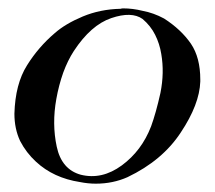

<svg xmlns="http://www.w3.org/2000/svg" viewBox="-20 -441 517 461"><path d="M322.3 -395.5Q341.8 -378.9 352.5 -357.4Q363.3 -335.9 367.2 -311.5Q375 -266.6 365.2 -217.8Q354.5 -169.9 342.8 -137.7Q320.3 -79.1 272.5 -43.9Q224.6 -8.8 173.8 -21.5Q127.9 -34.2 116.2 -88.9Q104.5 -143.6 115.2 -203.1Q121.1 -236.3 131.8 -266.6Q142.6 -295.9 157.2 -318.4Q198.2 -380.9 247.1 -397.5Q295.9 -414.1 322.3 -395.5ZM111.3 -361.3Q72.3 -328.1 44.9 -284.2Q16.6 -239.3 14.6 -168Q14.6 -131.8 28.3 -102.5Q43 -74.2 66.4 -52.7Q108.4 -13.7 171.9 -3.9Q191.4 0 210 0Q251 0 286.1 -15.6Q370.1 -55.7 414.1 -123Q459 -190.4 460.9 -245.1Q460.9 -248 460.9 -250Q460.9 -302.7 438.5 -335.9Q415 -370.1 374 -396.5Q348.6 -410.2 322.3 -415Q298.8 -420.9 275.4 -420.9Q272.5 -420.9 269.5 -419.9Q220.7 -418.9 178.7 -401.4Q136.7 -383.8 111.3 -361.3Z"/></svg>

Font: Gilchrist
Style: Regular
Weight: 400
Version: 1.0